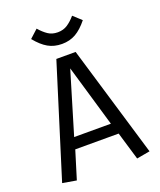

<svg xmlns="http://www.w3.org/2000/svg" viewBox="-149 -905 838 1005"><g transform="rotate(-20 269.5 -402.5)"><path d="M103 7.3 25.9 -5.9 219.7 -627H327.1L512.7 -5.9L439 7.3L392.6 -148.4H150.9ZM167.5 -210.9H372.1L271 -555.7ZM275.4 -690.4Q231.9 -690.4 198.5 -709.5Q165 -728.5 131.3 -770L176.8 -811.5Q199.2 -785.6 221.7 -770.5Q244.1 -755.4 275.4 -755.4Q306.6 -755.4 329.8 -770.8Q353 -786.1 374.5 -811.5L419.4 -770.5Q386.2 -729 352.5 -709.7Q318.8 -690.4 275.4 -690.4Z"/></g></svg>

Font: Anaheim Medium
Style: Regular
Weight: 500
Version: Version 2.001